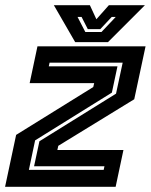

<svg xmlns="http://www.w3.org/2000/svg" viewBox="-22 -718 580 738"><path d="M89 -65H376.5L379.5 -79H109L129.5 -175L424 -358L449.5 -477H168.5L165.5 -463H429.5L408 -362L113 -178.5ZM-2.5 0 40 -199.5 336.5 -383.5 340 -398.5H92L122 -540H537.5L494 -336.5L202 -157.5L198.5 -141.5H452.5L422.5 0ZM267 -556 185 -698H323.5L348.5 -644L396.5 -698H535L393 -556ZM306 -595H368L423 -653H407.5L363.5 -606H315.5L291.5 -653H276Z"/></svg>

Font: Tourney Thin
Style: Italic
Weight: 100
Italic angle: -12°
Designer: Tyler Finck
Foundry: Etcetera Type Co
Version: Version 1.015